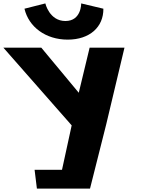

<svg xmlns="http://www.w3.org/2000/svg" viewBox="-64 -1104 907 1124"><path d="M411.4 -1084C411.4 -1084 413 -981 319 -981C225 -981 201.4 -1084 201.4 -1084L79.2 -1053C104.3 -946 203.4 -872 332.4 -872C461.4 -872 542.3 -946 541.2 -1053ZM-44.3 -825 355.6 -370 299 -110H138.5L152 0H275H463L557.8 -376L664.7 -825H460.7L397.1 -561L177.7 -825Z"/></svg>

Font: Hussar
Style: BdOpOblOne
Weight: 700
Foundry: Cannot Into Space Fonts
Version: Version 2.00